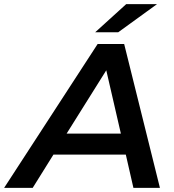

<svg xmlns="http://www.w3.org/2000/svg" viewBox="-78 -914 847 934"><path d="M-58 0 397 -700H526L700 0H571L534 -162H182L81 0ZM510 -264 439 -572 246 -264ZM385 -757 536 -894H686L497 -757Z"/></svg>

Font: Montserrat Thin SemiBold
Style: Italic
Weight: 600
Italic angle: -11.3°
Version: Version 9.000